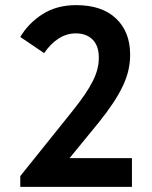

<svg xmlns="http://www.w3.org/2000/svg" viewBox="-20 -728 594 748"><path d="M59 -42 262 -295Q290 -330 309.5 -358.5Q329 -387 341.5 -412Q354 -437 359.5 -459Q365 -481 365 -503Q365 -550 340.5 -574Q316 -598 275 -598Q240 -598 208.5 -578Q177 -558 152 -521L59 -584Q91 -638 146 -673Q201 -708 277 -708Q377 -708 432 -656Q487 -604 487 -515Q487 -485 480.5 -455.5Q474 -426 459 -394Q444 -362 420.5 -326.5Q397 -291 364 -250L251 -112H494V0H59Z"/></svg>

Font: Tilda Sans Bold
Style: Regular
Weight: 700
Designer: ParaType Ltd
Foundry: ParaType Ltd
Version: Version 1.009